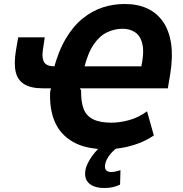

<svg xmlns="http://www.w3.org/2000/svg" viewBox="-20 -736 914 961"><path d="M514 11Q410 11 346 -25.5Q282 -62 254.5 -126Q227 -190 231 -276L235 -294H194Q135 -294 101.5 -314.5Q68 -335 58.5 -376.5Q49 -418 60 -485L71 -549H204L194 -482Q189 -442 202 -423Q215 -404 253 -404H268L247 -385Q272 -480 309.5 -543Q347 -606 394.5 -644Q442 -682 494.5 -699Q547 -716 604 -716Q669 -716 717.5 -693.5Q766 -671 796.5 -626.5Q827 -582 836.5 -517Q846 -452 832 -365L820 -294H380L386 -283Q385 -226 398.5 -191Q412 -156 446 -139Q480 -122 537 -122Q580 -122 627 -135Q674 -148 716 -179L750 -58Q715 -34 673.5 -18.5Q632 -3 590.5 4Q549 11 514 11ZM594 -592Q554 -592 516.5 -574.5Q479 -557 449 -513.5Q419 -470 400 -391L389 -404H704L684 -388Q702 -464 694 -508.5Q686 -553 659 -572.5Q632 -592 594 -592ZM503 205Q447 205 422 178Q397 151 411 101Q424 64 455.5 26.5Q487 -11 535 -41L569 0Q559 8 546.5 20Q534 32 523.5 47Q513 62 508 79Q502 104 510 114.5Q518 125 537 125Q547 125 558 122.5Q569 120 583 116L581 188Q564 196 545.5 200.5Q527 205 503 205Z"/></svg>

Font: Nunito Sans 7pt Condensed ExtraBold
Style: Italic
Weight: 800
Width: 3
Italic angle: -9°
Designer: Vernon Adams
Foundry: Vernon Adams
Version: Version 3.101;gftools[0.9.27]